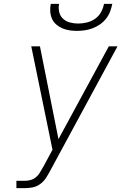

<svg xmlns="http://www.w3.org/2000/svg" viewBox="-20 -975 640 995"><path d="M65 0V-38H109Q123 -38 138 -42Q153 -46 165.5 -56Q178 -66 186 -79.5Q194 -93 202 -107Q202 -107 202 -107Q202 -107 202 -107V-108Q202 -108 202.5 -108Q203 -108 203 -108L252 -199L142 -735H187L283 -254L544 -735H589L240 -90Q230 -71 218 -52.5Q206 -34 188 -21Q170 -8 149.5 -4Q129 0 109 0ZM379 -815Q359 -815 339.5 -818Q320 -821 302.5 -828.5Q285 -836 271 -848.5Q257 -861 249.5 -878Q242 -895 240.5 -915Q239 -935 243 -955H286Q282 -933 287 -912Q292 -891 307 -877.5Q322 -864 342.5 -858.5Q363 -853 385 -853Q407 -853 430 -858.5Q453 -864 472.5 -877.5Q492 -891 503.5 -912Q515 -933 519 -955H562Q558 -935 550.5 -915Q543 -895 529.5 -878Q516 -861 498 -848.5Q480 -836 460 -828.5Q440 -821 419.5 -818Q399 -815 379 -815Z"/></svg>

Font: Iosevka SS04 XLt Ex
Style: Italic
Weight: 200
Width: 7
Italic angle: -9°
Monospace: yes
Designer: Belleve Invis
Foundry: Belleve Invis
Version: Version 19.0.0; ttfautohint (v1.8.4)